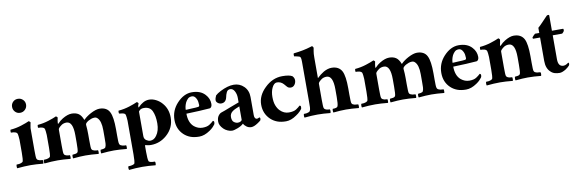

<svg xmlns="http://www.w3.org/2000/svg" viewBox="-55 -1067 5149 1713"><g transform="rotate(-10 2520.0 -210.0)"><path d="M212 -377.3Q209.3 -370.7 202.7 -328V-128Q202.7 -61.3 206.7 -51.3Q210.7 -41.3 217.3 -38Q224 -34.7 232 -32Q245.3 -29.3 260 -29.3Q262.7 -24 262.7 -12Q262.7 0 260 4Q193.3 -2.7 145.3 -2.7Q90.7 -2.7 24 4Q21.3 0 21.3 -12Q21.3 -24 24 -29.3Q52 -29.3 65.3 -35.3Q78.7 -41.3 81.3 -45.3Q88 -61.3 88 -128V-242.7Q88 -253.3 85.3 -274.7Q82.7 -296 80 -301.3Q70.7 -318.7 24 -318.7Q21.3 -320 22 -332.7Q22.7 -345.3 25.3 -345.3Q76 -349.3 124 -364.7Q172 -380 197.3 -392Q201.3 -390.7 206.7 -385.3Q212 -380 212 -377.3ZM73.3 -542.7Q73.3 -569.3 91.3 -587.3Q109.3 -605.3 136 -605.3Q162.7 -605.3 181.3 -587.3Q200 -569.3 200 -542.7Q200 -516 181.3 -497.3Q162.7 -478.7 136 -478.7Q109.3 -478.7 91.3 -497.3Q73.3 -516 73.3 -542.7Z M392 -2.7Q337.3 -2.7 270.7 4Q268 0 268 -12Q268 -24 270.7 -29.3Q298.7 -29.3 312 -35.3Q325.3 -41.3 328 -45.3Q334.7 -61.3 334.7 -128V-242.7Q334.7 -253.3 332 -274.7Q329.3 -296 326.7 -301.3Q317.3 -318.7 270.7 -318.7Q268 -320 268.7 -332.7Q269.3 -345.3 272 -345.3Q322.7 -349.3 370.7 -364.7Q418.7 -380 444 -392Q448 -390.7 453.3 -385.3Q458.7 -380 457.3 -377.3Q452 -354.7 450.7 -338.7Q449.3 -322.7 450.7 -322.7Q452 -322.7 453.3 -324Q454.7 -325.3 457.3 -326.7Q476 -348 502.7 -364Q549.3 -392 586 -392Q622.7 -392 647.3 -376Q672 -360 688 -317.3Q690.7 -317.3 697.3 -324.7Q704 -332 720.7 -344Q737.3 -356 757.3 -366.7Q805.3 -392 838 -392Q870.7 -392 894 -379.3Q917.3 -366.7 929.3 -341.3Q952 -296 952 -185.3V-128Q952 -98.7 952.7 -78.7Q953.3 -58.7 957.3 -50Q961.3 -41.3 968.7 -38Q976 -34.7 985.3 -32Q998.7 -29.3 1016 -29.3Q1018.7 -24 1018.7 -12Q1018.7 0 1016 4Q949.3 -2.7 900.7 -2.7Q852 -2.7 785.3 4Q782.7 0 782.7 -12Q782.7 -24 785.3 -29.3Q793.3 -29.3 810.7 -32.7Q828 -36 830.7 -45.3Q837.3 -58.7 838 -78.7Q838.7 -98.7 838.7 -128V-197.3Q838.7 -281.3 806.7 -310.7Q796 -321.3 780.7 -321.3Q765.3 -321.3 750.7 -316Q736 -310.7 724 -304Q696 -286.7 696 -273.3V-268Q700 -229.3 700 -185.3V-128Q700 -61.3 704 -51.3Q708 -41.3 715.3 -38Q722.7 -34.7 732 -32Q745.3 -29.3 761.3 -29.3Q764 -24 764 -12Q764 0 761.3 4Q694.7 -2.7 642.7 -2.7Q597.3 -2.7 530.7 4Q528 0 528 -12Q528 -24 530.7 -29.3Q540 -29.3 558 -32.7Q576 -36 580 -48Q585.3 -62.7 585.3 -128V-197.3Q585.3 -321.3 526.7 -321.3Q501.3 -321.3 482.7 -309.3Q449.3 -285.3 449.3 -272V-128Q449.3 -61.3 453.3 -51.3Q457.3 -41.3 464 -38Q470.7 -34.7 478.7 -32Q492 -29.3 506.7 -29.3Q509.3 -24 509.3 -12Q509.3 0 506.7 4Q440 -2.7 392 -2.7Z M1124 185.3Q1066.7 185.3 1004 192Q1001.3 188 1000.7 176Q1000 164 1004 158.7Q1029.3 158.7 1044 153.3Q1058.7 148 1060 144Q1066.7 125.3 1066.7 61.3V-242.7Q1066.7 -253.3 1064 -274.7Q1061.3 -296 1058.7 -301.3Q1052 -314.7 1013.3 -317.3Q1005.3 -318.7 1003.3 -319.3Q1001.3 -320 1001.3 -332.7Q1001.3 -345.3 1004 -345.3Q1054.7 -349.3 1102.7 -364.7Q1150.7 -380 1176 -392Q1181.3 -390.7 1186 -385.3Q1190.7 -380 1190 -376.7Q1189.3 -373.3 1186 -366Q1182.7 -358.7 1182.7 -351.3Q1182.7 -344 1184 -342Q1185.3 -340 1196 -352Q1206.7 -364 1232 -379.3Q1257.3 -394.7 1288 -394.7Q1318.7 -394.7 1350 -378.7Q1381.3 -362.7 1404 -336Q1450.7 -282.7 1450.7 -205.3Q1450.7 -110.7 1378.7 -48Q1316 6.7 1234.7 6.7Q1216 6.7 1201.3 2.7Q1186.7 -1.3 1184 -1.3Q1181.3 -1.3 1181.3 13.3V61.3Q1181.3 125.3 1188 144Q1193.3 158.7 1244 158.7Q1248 164 1247.3 176Q1246.7 188 1244 192Q1180 185.3 1124 185.3ZM1181.3 -84Q1181.3 -57.3 1200 -44.7Q1218.7 -32 1235.3 -32Q1252 -32 1266.7 -40Q1281.3 -48 1293.3 -65.3Q1324 -106.7 1324 -174.7Q1324 -242.7 1304 -286Q1284 -329.3 1229.3 -329.3Q1205.3 -329.3 1193.3 -318.7Q1181.3 -308 1181.3 -305.3Z M1594.7 -248Q1597.3 -248 1612.7 -248.7Q1628 -249.3 1646.7 -250.7Q1689.3 -252 1708 -254.7Q1720 -256 1720 -270Q1720 -284 1717.3 -300Q1714.7 -316 1708 -328Q1693.3 -357.3 1670 -357.3Q1646.7 -357.3 1633.3 -344.7Q1620 -332 1610.7 -314.7Q1594.7 -280 1594.7 -248ZM1805.3 -224Q1725.3 -217.3 1594.7 -213.3Q1594.7 -132 1640 -93.3Q1674.7 -65.3 1715.3 -65.3Q1756 -65.3 1778.7 -80Q1801.3 -94.7 1816 -109.3Q1826.7 -106.7 1826.7 -94.7Q1826.7 -82.7 1822 -75.3Q1817.3 -68 1804 -54Q1790.7 -40 1770.7 -26.7Q1720 8 1673.3 8Q1626.7 8 1593.3 -4.7Q1560 -17.3 1534.7 -41.3Q1480 -93.3 1480 -176Q1480 -261.3 1538.7 -325.3Q1601.3 -393.3 1674.7 -393.3Q1753.3 -393.3 1794.7 -346.7Q1829.3 -309.3 1829.3 -260Q1829.3 -245.3 1822.7 -234.7Q1816 -224 1805.3 -224Z M2033.3 -54.7Q2050.7 -54.7 2060.7 -62Q2070.7 -69.3 2070.7 -73.3V-196Q2056 -189.3 2040.7 -183.3Q2025.3 -177.3 2009.3 -166.7Q1980 -146.7 1980.7 -113.3Q1981.3 -80 1998.7 -67.3Q2016 -54.7 2033.3 -54.7ZM2230.7 -68Q2237.3 -64 2237.3 -56Q2237.3 -48 2233.3 -40Q2225.3 -32 2205.3 -18.7Q2169.3 5.3 2145.3 5.3Q2121.3 5.3 2102 -8.7Q2082.7 -22.7 2076 -38.7Q2057.3 -20 2023.3 -6.7Q1989.3 6.7 1970.7 6.7Q1952 6.7 1930.7 -2.7Q1909.3 -12 1894.7 -26.7Q1861.3 -60 1861.3 -93.3Q1861.3 -126.7 1875.3 -146Q1889.3 -165.3 1904.7 -170Q1920 -174.7 1940.7 -182.7Q1961.3 -190.7 1985.3 -200Q2016 -210.7 2070.7 -232V-273.3Q2070.7 -306.7 2056 -334Q2041.3 -361.3 2017.3 -361.3Q1993.3 -361.3 1983.3 -340Q1973.3 -318.7 1969.3 -296Q1958.7 -249.3 1917.3 -249.3Q1900 -249.3 1886 -260.7Q1872 -272 1872 -285.3Q1872 -304 1884 -328Q1898.7 -342.7 1932 -360Q2000 -394.7 2054 -394.7Q2108 -394.7 2146 -357.3Q2184 -320 2184 -260V-96Q2184 -77.3 2190.7 -68.7Q2197.3 -60 2206 -60Q2214.7 -60 2221.3 -64Z M2601.3 -109.3Q2612 -106.7 2612 -98.7V-85.3Q2612 -77.3 2594 -58.7Q2576 -40 2554.7 -26.7Q2505.3 8 2459.3 8Q2413.3 8 2380 -4.7Q2346.7 -17.3 2321.3 -41.3Q2265.3 -94.7 2265.3 -176Q2265.3 -258.7 2334.7 -325.3Q2405.3 -394.7 2494.7 -394.7Q2557.3 -394.7 2584 -378.7Q2601.3 -361.3 2601.3 -339.3Q2601.3 -317.3 2588 -299.3Q2574.7 -281.3 2553.3 -281.3Q2532 -281.3 2520 -295.3Q2508 -309.3 2497.3 -321.3Q2473.3 -348 2437.3 -348Q2410.7 -348 2392 -308Q2376 -273.3 2376 -226.7Q2376 -180 2388 -149.3Q2400 -118.7 2418.7 -100Q2453.3 -65.3 2497.3 -65.3Q2541.3 -65.3 2564 -80Q2586.7 -94.7 2601.3 -109.3Z M2861.3 4Q2798.7 -2.7 2746 -2.7Q2693.3 -2.7 2626.7 4Q2624 0 2624 -12Q2624 -24 2626.7 -29.3Q2654.7 -29.3 2668 -35.3Q2681.3 -41.3 2682.7 -45.3Q2689.3 -58.7 2690 -78.7Q2690.7 -98.7 2690.7 -128V-490.7Q2690.7 -520 2686.7 -528.7Q2682.7 -537.3 2675.3 -540Q2668 -542.7 2660 -544Q2641.3 -549.3 2632 -549.3Q2629.3 -549.3 2628.7 -562Q2628 -574.7 2632 -577.3Q2721.3 -586.7 2788 -608Q2800 -612 2801.3 -612Q2810.7 -609.3 2814.7 -596Q2812 -580 2809.3 -565.3Q2805.3 -545.3 2805.3 -506.7V-322.7Q2808 -322.7 2814.7 -330Q2821.3 -337.3 2836 -348.7Q2850.7 -360 2868 -370.7Q2906.7 -392 2940 -392Q2973.3 -392 2996.7 -379.3Q3020 -366.7 3033.3 -341.3Q3056 -296 3056 -185.3V-128Q3056 -61.3 3060 -51.3Q3064 -41.3 3071.3 -38Q3078.7 -34.7 3088 -32Q3104 -29.3 3118.7 -29.3Q3121.3 -24 3121.3 -12Q3121.3 0 3118.7 4Q3052 -2.7 3003.3 -2.7Q2954.7 -2.7 2888 4Q2885.3 0 2885.3 -12Q2885.3 -24 2888 -29.3Q2928 -29.3 2933.3 -44Q2941.3 -61.3 2941.3 -128V-197.3Q2941.3 -321.3 2882.7 -321.3Q2857.3 -321.3 2838.7 -309.3Q2805.3 -285.3 2805.3 -272V-128Q2805.3 -61.3 2809.3 -51.3Q2813.3 -41.3 2820 -38Q2826.7 -34.7 2834.7 -32Q2848 -29.3 2861.3 -29.3Q2865.3 -24 2864.7 -12Q2864 0 2861.3 4Z M3268 -2.7Q3213.3 -2.7 3146.7 4Q3144 0 3144 -12Q3144 -24 3146.7 -29.3Q3174.7 -29.3 3188 -35.3Q3201.3 -41.3 3204 -45.3Q3210.7 -61.3 3210.7 -128V-242.7Q3210.7 -253.3 3208 -274.7Q3205.3 -296 3202.7 -301.3Q3193.3 -318.7 3146.7 -318.7Q3144 -320 3144.7 -332.7Q3145.3 -345.3 3148 -345.3Q3198.7 -349.3 3246.7 -364.7Q3294.7 -380 3320 -392Q3324 -390.7 3329.3 -385.3Q3334.7 -380 3333.3 -377.3Q3328 -354.7 3326.7 -338.7Q3325.3 -322.7 3326.7 -322.7Q3328 -322.7 3329.3 -324Q3330.7 -325.3 3333.3 -326.7Q3352 -348 3378.7 -364Q3425.3 -392 3462 -392Q3498.7 -392 3523.3 -376Q3548 -360 3564 -317.3Q3566.7 -317.3 3573.3 -324.7Q3580 -332 3596.7 -344Q3613.3 -356 3633.3 -366.7Q3681.3 -392 3714 -392Q3746.7 -392 3770 -379.3Q3793.3 -366.7 3805.3 -341.3Q3828 -296 3828 -185.3V-128Q3828 -98.7 3828.7 -78.7Q3829.3 -58.7 3833.3 -50Q3837.3 -41.3 3844.7 -38Q3852 -34.7 3861.3 -32Q3874.7 -29.3 3892 -29.3Q3894.7 -24 3894.7 -12Q3894.7 0 3892 4Q3825.3 -2.7 3776.7 -2.7Q3728 -2.7 3661.3 4Q3658.7 0 3658.7 -12Q3658.7 -24 3661.3 -29.3Q3669.3 -29.3 3686.7 -32.7Q3704 -36 3706.7 -45.3Q3713.3 -58.7 3714 -78.7Q3714.7 -98.7 3714.7 -128V-197.3Q3714.7 -281.3 3682.7 -310.7Q3672 -321.3 3656.7 -321.3Q3641.3 -321.3 3626.7 -316Q3612 -310.7 3600 -304Q3572 -286.7 3572 -273.3V-268Q3576 -229.3 3576 -185.3V-128Q3576 -61.3 3580 -51.3Q3584 -41.3 3591.3 -38Q3598.7 -34.7 3608 -32Q3621.3 -29.3 3637.3 -29.3Q3640 -24 3640 -12Q3640 0 3637.3 4Q3570.7 -2.7 3518.7 -2.7Q3473.3 -2.7 3406.7 4Q3404 0 3404 -12Q3404 -24 3406.7 -29.3Q3416 -29.3 3434 -32.7Q3452 -36 3456 -48Q3461.3 -62.7 3461.3 -128V-197.3Q3461.3 -321.3 3402.7 -321.3Q3377.3 -321.3 3358.7 -309.3Q3325.3 -285.3 3325.3 -272V-128Q3325.3 -61.3 3329.3 -51.3Q3333.3 -41.3 3340 -38Q3346.7 -34.7 3354.7 -32Q3368 -29.3 3382.7 -29.3Q3385.3 -24 3385.3 -12Q3385.3 0 3382.7 4Q3316 -2.7 3268 -2.7Z M4012 -248Q4014.7 -248 4030 -248.7Q4045.3 -249.3 4064 -250.7Q4106.7 -252 4125.3 -254.7Q4137.3 -256 4137.3 -270Q4137.3 -284 4134.7 -300Q4132 -316 4125.3 -328Q4110.7 -357.3 4087.3 -357.3Q4064 -357.3 4050.7 -344.7Q4037.3 -332 4028 -314.7Q4012 -280 4012 -248ZM4222.7 -224Q4142.7 -217.3 4012 -213.3Q4012 -132 4057.3 -93.3Q4092 -65.3 4132.7 -65.3Q4173.3 -65.3 4196 -80Q4218.7 -94.7 4233.3 -109.3Q4244 -106.7 4244 -94.7Q4244 -82.7 4239.3 -75.3Q4234.7 -68 4221.3 -54Q4208 -40 4188 -26.7Q4137.3 8 4090.7 8Q4044 8 4010.7 -4.7Q3977.3 -17.3 3952 -41.3Q3897.3 -93.3 3897.3 -176Q3897.3 -261.3 3956 -325.3Q4018.7 -393.3 4092 -393.3Q4170.7 -393.3 4212 -346.7Q4246.7 -309.3 4246.7 -260Q4246.7 -245.3 4240 -234.7Q4233.3 -224 4222.7 -224Z M4398.7 -2.7Q4344 -2.7 4277.3 4Q4274.7 0 4274.7 -12Q4274.7 -24 4277.3 -29.3Q4305.3 -29.3 4318.7 -35.3Q4332 -41.3 4334.7 -45.3Q4341.3 -61.3 4341.3 -128V-242.7Q4341.3 -253.3 4338.7 -274.7Q4336 -296 4333.3 -301.3Q4324 -318.7 4277.3 -318.7Q4274.7 -320 4275.3 -332.7Q4276 -345.3 4278.7 -345.3Q4329.3 -349.3 4377.3 -364.7Q4425.3 -380 4450.7 -392Q4454.7 -392 4460 -386Q4465.3 -380 4464.7 -377.3Q4464 -374.7 4463.3 -367.3Q4462.7 -360 4460 -349.3Q4453.3 -322.7 4457.3 -322.7Q4458.7 -322.7 4460 -324Q4461.3 -325.3 4464 -326.7Q4482.7 -348 4509.3 -364Q4556 -392 4590 -392Q4624 -392 4647.3 -379.3Q4670.7 -366.7 4684 -341.3Q4706.7 -296 4706.7 -185.3V-128Q4706.7 -61.3 4710.7 -51.3Q4714.7 -41.3 4722 -38Q4729.3 -34.7 4738.7 -32Q4754.7 -29.3 4769.3 -29.3Q4773.3 -24 4772.7 -12Q4772 0 4769.3 4Q4706.7 -2.7 4649.3 -2.7Q4605.3 -2.7 4538.7 4Q4536 0 4536 -12Q4536 -24 4538.7 -29.3Q4548 -29.3 4565.3 -32.7Q4582.7 -36 4586.7 -48Q4592 -62.7 4592 -128V-197.3Q4592 -321.3 4533.3 -321.3Q4508 -321.3 4489.3 -309.3Q4456 -285.3 4456 -272V-128Q4456 -61.3 4460 -51.3Q4464 -41.3 4470.7 -38Q4477.3 -34.7 4485.3 -32Q4498.7 -29.3 4513.3 -29.3Q4516 -24 4516 -12Q4516 0 4513.3 4Q4446.7 -2.7 4398.7 -2.7Z M4753.3 -346.7Q4764 -361.3 4781.3 -376H4820V-422.7Q4845.3 -445.3 4868.7 -470.7Q4892 -496 4912 -516Q4920 -521.3 4926.7 -520.7Q4933.3 -520 4934.7 -516V-376H5034.7Q5040 -376 5040 -363.3Q5040 -350.7 5020 -334.7H4934.7V-117.3Q4934.7 -50.7 4982.7 -50.7Q4997.3 -50.7 5012 -59.3Q5026.7 -68 5029.3 -70.7Q5034.7 -65.3 5034.7 -61.3Q5034.7 -49.3 5030 -44Q5025.3 -38.7 5016.7 -30.7Q5008 -22.7 4996 -14.7Q4961.3 6.7 4938 6.7Q4914.7 6.7 4894 0.7Q4873.3 -5.3 4857.3 -21.3Q4820 -54.7 4820 -122.7V-334.7H4757.3Q4753.3 -337.3 4753.3 -346.7Z"/></g></svg>

Font: Ramaraja
Style: Regular
Weight: 400
Designer: Appaji Ambarisha Darbha
Foundry: Andhrapradesh Society for Knowledge Networks
Version: Version 1.0.4; ttfautohint (v1.2.25-373a) -l 7 -r 28 -G 50 -